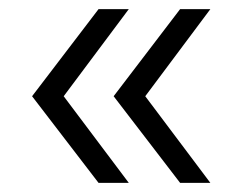

<svg xmlns="http://www.w3.org/2000/svg" viewBox="-20 -473 517 419"><path d="M373 -74H439L297 -263L439 -453H373L228 -263ZM50 -263 195 -74H261L119 -263L261 -453H195Z"/></svg>

Font: Malon Grotesk
Style: Regular
Weight: 400
Designer: Julieta Ulanovsky
Foundry: Julieta Ulanovsky
Version: Version 7.200